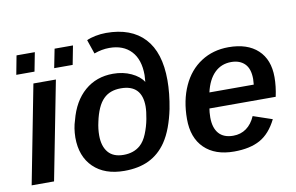

<svg xmlns="http://www.w3.org/2000/svg" viewBox="-76 -865 1564 1014"><g transform="rotate(-10 706.0 -358.0)"><path d="M241.7 -528.3 138.7 0H18.6L121.1 -528.3ZM361.8 -689.9 342.3 -588.9H243.2L263.2 -689.9ZM157.2 -689.9 137.7 -588.9H40L59.1 -689.9Z M515.1 9.8Q409.7 9.8 349.6 -48.6Q289.6 -106.9 289.6 -208.5Q290.5 -259.8 303.7 -298.8Q329.1 -397.9 391.6 -451.9Q454.1 -505.9 543.5 -505.9Q597.2 -505.9 640.9 -485.6Q684.6 -465.3 704.6 -433.6L707 -470.2Q707 -553.7 665 -598.6Q623 -643.6 547.9 -643.6Q507.8 -643.6 466.3 -628.4L440.4 -704.1Q458 -712.9 487.3 -718.8Q516.6 -724.6 544.9 -724.6Q679.2 -724.6 750.2 -648.2Q821.3 -571.8 821.3 -422.4Q821.3 -388.2 817.4 -349.6Q813.5 -311 805.7 -270.5Q795.4 -220.2 779.1 -176Q762.7 -131.8 740.2 -98.6Q702.6 -43.9 647.5 -17.1Q592.3 9.8 515.1 9.8ZM525.4 -74.2Q579.6 -74.2 614.7 -104.5Q638.2 -125 653.3 -162.4Q668.5 -199.7 676 -239.7Q683.6 -279.8 683.6 -306.2Q683.6 -422.9 570.8 -422.9Q512.2 -422.9 478 -388.7Q459 -370.1 445.6 -339.6Q432.1 -309.1 423.8 -269Q415.5 -232.9 415.5 -197.8Q415.5 -139.6 442.9 -106.9Q470.2 -74.2 525.4 -74.2Z M1013.7 -236.8Q1010.3 -219.7 1009.8 -189.5Q1009.8 -133.3 1035.9 -103.3Q1062 -73.2 1113.3 -73.2Q1153.3 -73.2 1183.3 -94.7Q1213.4 -116.2 1231.4 -157.7L1333.5 -123Q1297.4 -50.3 1242.9 -20.3Q1188.5 9.8 1103.5 9.8Q1001.5 9.8 944.3 -45.9Q887.2 -101.6 887.2 -202.1Q887.2 -301.8 922.4 -378.9Q957 -455.1 1021.2 -496.6Q1085.4 -538.1 1168.5 -538.1Q1269.5 -538.1 1325.2 -486.3Q1380.9 -434.6 1380.9 -340.3Q1380.9 -291 1369.1 -236.8ZM1028.3 -320.3H1266.1L1268.1 -350.1Q1268.1 -405.3 1241.5 -431.9Q1214.8 -458.5 1168.9 -458.5Q1115.7 -458.5 1079.6 -422.9Q1043.5 -387.2 1028.3 -320.3Z"/></g></svg>

Font: Arimo SemiBold
Style: Italic
Weight: 600
Italic angle: -12°
Version: Version 1.33